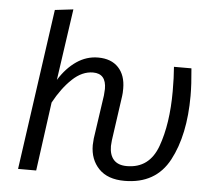

<svg xmlns="http://www.w3.org/2000/svg" viewBox="-53 -805 983 876"><g transform="rotate(5 438.5 -367.5)"><path d="M390 -138Q390 -148 392 -168L421 -368Q423 -390 423 -398Q423 -468 363 -468Q313 -468 268 -425.5Q223 -383 186 -315L143 0H60L164 -737L248 -747L201 -420Q236 -476 281.5 -507Q327 -538 380 -538Q440 -538 473 -503Q506 -468 506 -407Q506 -384 504 -372L475 -167Q473 -149 473 -141Q473 -100 493 -78Q513 -56 553 -56Q656 -56 694 -160.5Q732 -265 732 -415Q732 -477 728 -526H808Q815 -453 815 -401Q815 -221 753 -104.5Q691 12 548 12Q471 12 430.5 -30Q390 -72 390 -138Z"/></g></svg>

Font: Fira Sans Book
Style: Italic
Weight: 350
Italic angle: -8°
Designer: bBox Type GmbH & Carrois Corporate GbR & Edenspiekermann AG
Foundry: bBox Type GmbH & Carrois Corporate GbR & Edenspiekermann AG
Version: Version 4.301